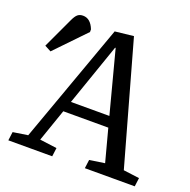

<svg xmlns="http://www.w3.org/2000/svg" viewBox="-127 -838 951 962"><g transform="rotate(20 348.5 -357.5)"><path d="M430 -706 612 -57 697 -46 691 0H425L431 -46L512 -58L466 -231H226L166 -58L257 -46L251 0H17L23 -46L102 -58L331 -695ZM246 -288H451L364 -619H361ZM63 -491 29 -509 105 -672Q116 -696 127 -705.5Q138 -715 156 -715Q196 -715 216 -664V-650Z"/></g></svg>

Font: Literata 12pt
Style: Italic
Weight: 400
Italic angle: -2°
Designer: Latin by Veronika Burian and Jose Scaglione. Greek by Irene Vlachou. Cyrillic by Vera Evstafieva
Foundry: TypeTogether
Version: Version 3.002